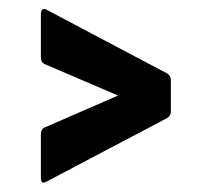

<svg xmlns="http://www.w3.org/2000/svg" viewBox="-20 -506 460 418"><path d="M80 -110Q69 -104 69 -119V-214Q69 -224 76 -228L237 -298L76 -367Q69 -371 69 -381V-475Q69 -482 72 -485Q75 -488 81 -485L344 -346Q352 -341 352 -332V-263Q352 -254 344 -249Z"/></svg>

Font: Sofia Sans Extra Condensed ExtraBold
Style: Regular
Weight: 800
Designer: Botio Nikoltchev, Ani Petrova
Foundry: lettersoup
Version: Version 4.101; ttfautohint (v1.8.4.7-5d5b)